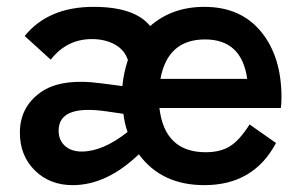

<svg xmlns="http://www.w3.org/2000/svg" viewBox="-20 -530 879 560"><path d="M801 -246Q801 -225 799 -215H445Q460 -86 580 -86Q622 -86 650 -103Q678 -120 708 -167L785 -113Q720 10 576 10Q451 10 385 -80Q291 10 192 10Q125 10 81.5 -33Q38 -76 38 -143Q38 -217 97.5 -260Q157 -303 275 -287L337 -279Q340 -315 353 -355Q343 -385 314.5 -400.5Q286 -416 248 -416Q175 -416 128 -356L52 -425Q121 -510 253 -510Q373 -510 418 -454Q482 -510 576 -510Q682 -510 741.5 -437.5Q801 -365 801 -246ZM578 -415Q469 -415 448 -300H701Q685 -415 578 -415ZM151 -149Q151 -121 169.5 -104.5Q188 -88 218 -88Q280 -88 352 -145Q343 -171 340 -198L292 -205Q151 -226 151 -149Z"/></svg>

Font: Orkney Medium
Style: Regular
Weight: 500
Designer: Samuel Oakes and Alfredo Marco Pradil
Foundry: Alfredo Marco Pradil
Version: 1.0; ttfautohint (v1.5)